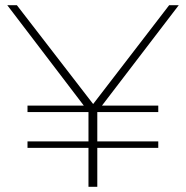

<svg xmlns="http://www.w3.org/2000/svg" viewBox="-20 -720 716 740"><path d="M373 -313H590V-288H355V-175H590V-150H355V0H321V-150H86V-175H321V-288H86V-313H303L8 -700H45L339 -319L632 -700H669Z"/></svg>

Font: Montserrat Alternates ExLight
Style: Regular
Weight: 275
Designer: Julieta Ulanovsky
Foundry: Julieta Ulanovsky
Version: Version 7.200